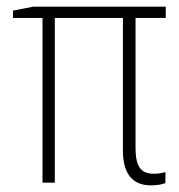

<svg xmlns="http://www.w3.org/2000/svg" viewBox="-20 -550 540 578"><path d="M434 8C454 8 469 5 478 1V-32C468 -29 458 -27 443 -27C402 -27 388 -51 388 -106V-496H479V-530H80L19 -518V-496H108V0H145V-496H350V-97C350 -28 378 8 434 8Z"/></svg>

Font: Noto Sans Mono ExtraCondensed ExtraLight
Style: Regular
Weight: 200
Width: 2
Designer: Monotype Design Team
Foundry: Monotype Imaging Inc.
Version: Version 2.014